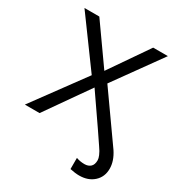

<svg xmlns="http://www.w3.org/2000/svg" viewBox="-207 -822 1080 1164"><g transform="rotate(30 333.5 -240.0)"><path d="M662 80Q662 137 623 172.5Q584 208 521 208Q494 208 457 200V122Q484 132 515 132Q541 132 557 117.5Q573 103 573 72Q573 59 565 40Q557 20 537 -8Q527 -24 477 -96.5Q427 -169 336 -301L125 0H22L284 -357L42 -688H146L337 -418L523 -688H626L391 -361L625 -30Q662 26 662 80Z"/></g></svg>

Font: Libra Sans
Style: Regular
Weight: 400
Foundry: Context Ltd
Version: Version 1.000; ttfautohint (v1.3)